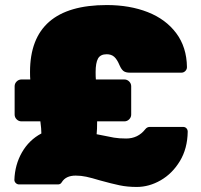

<svg xmlns="http://www.w3.org/2000/svg" viewBox="-20 -731 798 761"><path d="M225 -9Q220 0 210 0H56Q48 0 42.5 -5.5Q37 -11 37 -18Q39 -78 67 -127Q95 -176 144 -202Q144 -220 140 -250H65Q54 -250 46 -258Q38 -266 38 -277V-389Q38 -400 46 -408Q54 -416 65 -416H100Q99 -425 99 -446Q99 -711 403 -711Q494 -711 565.5 -683Q637 -655 678.5 -599.5Q720 -544 721 -465Q721 -456 714.5 -449.5Q708 -443 699 -443H495Q478 -443 469.5 -449.5Q461 -456 454 -472Q444 -496 432.5 -506Q421 -516 403 -516Q378 -516 368.5 -499Q359 -482 359 -445Q359 -425 360 -416H473Q484 -416 492 -408Q500 -400 500 -389V-277Q500 -266 492 -258Q484 -250 473 -250H365Q365 -217 363 -199Q411 -189 431.5 -185.5Q452 -182 480 -182Q527 -182 556 -219Q563 -228 574 -228H705Q714 -228 719 -222.5Q724 -217 724 -209Q723 -142 693 -92.5Q663 -43 617 -16.5Q571 10 522 10Q485 10 454 3.5Q423 -3 376 -16Q343 -26 322 -30.5Q301 -35 280 -35Q241 -35 225 -9Z"/></svg>

Font: Rubik
Style: Regular
Weight: 900
Designer: Hubert & Fischer
Foundry: Hubert & Fischer
Version: Version 1.100